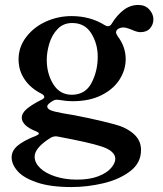

<svg xmlns="http://www.w3.org/2000/svg" viewBox="-20 -561 659 776"><path d="M457 -444Q449 -438 449 -430Q449 -425 456 -414Q488 -372 488 -322Q488 -279 463.5 -240Q439 -201 390.5 -176.5Q342 -152 274 -152Q248 -152 220 -157Q216 -158 210 -158Q201 -158 193 -153Q171 -140 171 -131Q171 -122 183.5 -116Q196 -110 235 -103Q276 -97 338.5 -83.5Q401 -70 441 -59Q489 -47 519.5 -20.5Q550 6 550 45Q550 98 505.5 131.5Q461 165 396.5 180Q332 195 269 195Q184 195 129.5 176.5Q75 158 51 130.5Q27 103 27 75Q27 48 51.5 27.5Q76 7 125 -12Q137 -17 137 -21Q137 -26 124 -31Q96 -42 82 -56Q68 -70 68 -85Q68 -104 89 -121.5Q110 -139 148 -158Q159 -163 159 -169Q159 -176 148 -182Q104 -204 79.5 -240Q55 -276 55 -321Q55 -371 86 -411.5Q117 -452 166 -474Q215 -496 269 -496Q345 -496 404 -459Q411 -455 416 -455Q426 -455 432 -466Q452 -499 479 -520Q506 -541 539 -541Q567 -541 583.5 -522.5Q600 -504 600 -483Q600 -462 586.5 -446.5Q573 -431 547 -431Q534 -431 512 -441Q509 -442 498.5 -446Q488 -450 479 -450Q467 -450 457 -444ZM375 -332Q375 -384 349 -426Q323 -468 272 -468Q236 -468 213 -444Q190 -420 179.5 -385.5Q169 -351 169 -319Q169 -263 195.5 -220.5Q222 -178 270 -178Q325 -178 350 -226Q375 -274 375 -332ZM387 30Q342 15 214 -9Q211 -10 204 -10Q196 -10 186 -5Q120 36 120 72Q120 97 142.5 118.5Q165 140 204.5 152.5Q244 165 291 165Q342 165 377 151.5Q412 138 429 118Q446 98 446 81Q446 64 430 51Q414 38 387 30Z"/></svg>

Font: Shippori Mincho B1
Style: Bold
Weight: 700
Designer: FONTDASU
Foundry: FONTDASU / Google Inc. / but / Adobe
Version: Version 3.110; ttfautohint (v1.8.3)